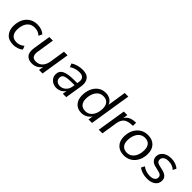

<svg xmlns="http://www.w3.org/2000/svg" viewBox="236 -1875 3055 3055"><g transform="rotate(45 1763.0 -348.0)"><path d="M258 9Q150 9 97.5 -51Q45 -111 45 -207Q45 -261 60 -312Q75 -363 107 -404.5Q139 -446 188 -470.5Q237 -495 305 -495Q353 -495 397 -479Q441 -463 467 -436L438 -378Q387 -429 308 -429Q243 -429 203.5 -396.5Q164 -364 146 -313Q128 -262 128 -208Q128 -140 160.5 -98.5Q193 -57 268 -57Q298 -57 332 -69.5Q366 -82 395 -108L419 -48Q390 -21 345.5 -6Q301 9 258 9Z M673 9Q594 9 553 -40Q512 -89 529 -193L575 -486H656L610 -193Q588 -58 697 -58Q767 -58 809.5 -103Q852 -148 864 -223L905 -486H986L909 0H830L843 -82Q816 -39 772.5 -15Q729 9 673 9Z M1223 9Q1181 9 1144.5 -10Q1108 -29 1086 -62Q1064 -95 1064 -137Q1064 -214 1129.5 -248Q1195 -282 1339 -282H1408L1413 -312Q1423 -369 1398 -399.5Q1373 -430 1310 -430Q1221 -430 1145 -379L1122 -438Q1158 -464 1211.5 -479.5Q1265 -495 1319 -495Q1421 -495 1462 -439Q1503 -383 1488 -290L1442 0H1365L1377 -76Q1352 -33 1310 -12Q1268 9 1223 9ZM1243 -52Q1297 -52 1340 -88.5Q1383 -125 1394 -190L1400 -229H1350Q1273 -229 1228.5 -221Q1184 -213 1165 -194Q1146 -175 1146 -142Q1146 -98 1175 -75Q1204 -52 1243 -52Z M1785 9Q1701 9 1649.5 -47Q1598 -103 1598 -199Q1598 -280 1626.5 -347.5Q1655 -415 1709.5 -455Q1764 -495 1841 -495Q1896 -495 1940 -469.5Q1984 -444 2004 -391L2053 -705H2134L2022 0H1943L1956 -81Q1928 -39 1884.5 -15Q1841 9 1785 9ZM1811 -56Q1867 -56 1905 -87Q1943 -118 1963 -169.5Q1983 -221 1983 -284Q1983 -356 1948 -393Q1913 -430 1852 -430Q1796 -430 1758 -399.5Q1720 -369 1700 -317Q1680 -265 1680 -202Q1680 -131 1715 -93.5Q1750 -56 1811 -56Z M2174 0 2252 -486H2331L2318 -405Q2340 -444 2379.5 -467.5Q2419 -491 2476 -496L2515 -499L2516 -429L2460 -424Q2380 -416 2344.5 -376Q2309 -336 2298 -268L2256 0Z M2744 9Q2646 9 2589.5 -48.5Q2533 -106 2533 -205Q2533 -287 2565 -353Q2597 -419 2654.5 -457Q2712 -495 2790 -495Q2888 -495 2944 -437.5Q3000 -380 3000 -281Q3000 -199 2968.5 -133.5Q2937 -68 2879 -29.5Q2821 9 2744 9ZM2747 -56Q2802 -56 2840.5 -87Q2879 -118 2898.5 -169.5Q2918 -221 2918 -284Q2918 -356 2883.5 -393Q2849 -430 2787 -430Q2732 -430 2693.5 -399.5Q2655 -369 2635 -317Q2615 -265 2615 -202Q2615 -131 2650 -93.5Q2685 -56 2747 -56Z M3268 9Q3209 9 3158 -7Q3107 -23 3075 -51L3105 -107Q3141 -79 3182.5 -66Q3224 -53 3269 -53Q3323 -53 3353.5 -74.5Q3384 -96 3384 -135Q3384 -185 3320 -200L3225 -223Q3175 -234 3146.5 -266Q3118 -298 3118 -344Q3118 -409 3171.5 -452Q3225 -495 3317 -495Q3367 -495 3413 -478.5Q3459 -462 3487 -434L3459 -379Q3401 -433 3314 -433Q3258 -433 3226 -410Q3194 -387 3194 -348Q3194 -324 3208.5 -306.5Q3223 -289 3254 -282L3349 -259Q3402 -246 3431.5 -216.5Q3461 -187 3461 -140Q3461 -70 3407.5 -30.5Q3354 9 3268 9Z"/></g></svg>

Font: Nunito Sans
Style: Italic
Weight: 400
Italic angle: -9°
Designer: Vernon Adams
Foundry: Vernon Adams
Version: Version 3.006; ttfautohint (v1.8.3)